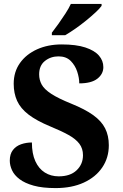

<svg xmlns="http://www.w3.org/2000/svg" viewBox="-20 -951 626 981"><path d="M264 10Q197 10 152 -2.5Q107 -15 80 -35.5Q53 -56 41.5 -81Q30 -106 30 -130Q30 -164 46 -184.5Q62 -205 88 -214Q114 -223 143 -223Q143 -166 160.5 -127.5Q178 -89 209 -69.5Q240 -50 280 -50Q339 -50 371.5 -81Q404 -112 404 -158Q404 -192 385.5 -216.5Q367 -241 330 -261.5Q293 -282 237 -305Q167 -334 126 -365.5Q85 -397 67.5 -435.5Q50 -474 50 -523Q50 -584 82 -629Q114 -674 169.5 -699Q225 -724 295 -724Q369 -724 416 -708.5Q463 -693 485.5 -667Q508 -641 508 -608Q508 -573 477.5 -549Q447 -525 385 -525Q385 -553 374.5 -585Q364 -617 341 -640Q318 -663 279 -663Q239 -663 209.5 -639.5Q180 -616 180 -571Q180 -543 193 -519Q206 -495 242 -471.5Q278 -448 345 -421Q414 -393 456 -363Q498 -333 517 -295.5Q536 -258 536 -209Q536 -145 502.5 -95.5Q469 -46 408 -18Q347 10 264 10ZM245 -784Q260 -803 278.5 -829Q297 -855 314.5 -882Q332 -909 342 -931H499V-921Q490 -908 468.5 -888Q447 -868 420 -846Q393 -824 365 -804.5Q337 -785 313 -771H245Z"/></svg>

Font: Noto Serif Gujarati
Style: Regular
Weight: 400
Designer: Universal Thirst, Indian Type Foundry and the Monotype Design Team
Foundry: Monotype Imaging Inc.
Version: Version 2.102